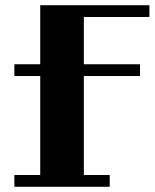

<svg xmlns="http://www.w3.org/2000/svg" viewBox="-20 -715 592 735"><path d="M301 -650V-469H516V-424H301V-45H400V0H35V-45H134V-424H35V-469H134V-695H552V-650Z"/></svg>

Font: Geostar Fill
Style: Regular
Weight: 400
Designer: Joe Prince
Foundry: Joe Prince
Version: Version 1.002